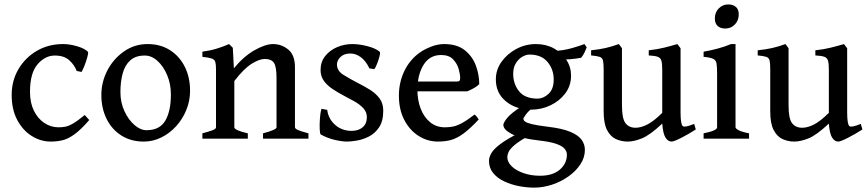

<svg xmlns="http://www.w3.org/2000/svg" viewBox="-20 -632 3956 875"><path d="M386.7 -85Q347.7 -40 318.6 -19.3Q289.6 1.5 264.4 7.3Q239.3 13.2 211.4 13.2Q165.5 13.2 124.8 -12.2Q84 -37.6 58.6 -85.2Q33.2 -132.8 33.2 -199.2Q33.2 -263.7 63.7 -316.2Q94.2 -368.7 147.2 -399.9Q200.2 -431.2 267.6 -431.2Q297.4 -431.2 331.8 -421.1Q366.2 -411.1 381.3 -395.5Q382.8 -388.2 377.4 -369.4Q372.1 -350.6 364.5 -331.5Q356.9 -312.5 351.6 -304.2L329.6 -308.6Q319.3 -335.9 295.7 -357.4Q272 -378.9 230 -378.9Q185.5 -378.9 151.1 -338.9Q116.7 -298.8 116.7 -213.4Q116.7 -163.6 134.5 -127.4Q152.3 -91.3 182.1 -71.5Q211.9 -51.8 246.6 -51.8Q263.2 -51.8 278.1 -54.7Q293 -57.6 313.2 -69.3Q333.5 -81.1 366.2 -107.9Z M846.2 -217.8Q846.2 -172.9 829.3 -131.3Q812.5 -89.8 783.2 -57.4Q753.9 -24.9 715.8 -5.9Q677.7 13.2 635.3 13.2Q576.7 13.2 533.2 -14.4Q489.7 -42 465.8 -90.1Q441.9 -138.2 441.9 -199.2Q441.9 -258.8 469.7 -311.8Q497.6 -364.7 545.4 -397.9Q593.3 -431.2 652.8 -431.2Q711.4 -431.2 754.9 -403.3Q798.3 -375.5 822.3 -327.4Q846.2 -279.3 846.2 -217.8ZM758.8 -201.7Q758.8 -249 741.9 -289.3Q725.1 -329.6 698 -354.2Q670.9 -378.9 640.1 -378.9Q597.7 -378.9 573.5 -356.9Q549.3 -335 539.1 -297.4Q528.8 -259.8 528.8 -212.4Q528.8 -165 547.1 -125.5Q565.4 -85.9 592.8 -62.3Q620.1 -38.6 647.9 -38.6Q707.5 -38.6 733.2 -82Q758.8 -125.5 758.8 -201.7Z M1178.7 0V-24.4Q1240.2 -40.5 1240.2 -51.8V-276.4Q1240.2 -328.6 1228.3 -345.9Q1216.3 -363.3 1187 -363.3Q1162.1 -363.3 1126.7 -341.3Q1091.3 -319.3 1047.9 -262.7V-51.8Q1047.9 -45.4 1064 -38.1Q1080.1 -30.8 1109.4 -24.4V0H902.3V-24.4Q932.1 -32.2 948.2 -38.3Q964.4 -44.4 964.4 -51.8V-315.4Q964.4 -338.4 961.2 -349.6Q958 -360.8 945.3 -365.2Q932.6 -369.6 902.3 -373V-396.5Q938 -401.4 967 -410.2Q996.1 -418.9 1023.9 -431.2L1041 -414.1L1045.9 -320.8Q1090.3 -375 1139.9 -403.1Q1189.5 -431.2 1224.6 -431.2Q1263.2 -431.2 1293.7 -406.2Q1324.2 -381.3 1324.2 -325.7V-51.8Q1324.2 -45.9 1337.2 -39.8Q1350.1 -33.7 1385.7 -24.4V0Z M1726.6 -127Q1726.6 -79.6 1707.3 -51.3Q1688 -22.9 1660.2 -9.3Q1632.3 4.4 1605.2 8.8Q1578.1 13.2 1562.5 13.2Q1538.1 13.2 1505.1 5.4Q1472.2 -2.4 1441.9 -19Q1438 -21.5 1437 -43.5Q1436 -65.4 1438 -92.5Q1439.9 -119.6 1444.8 -136.2L1471.2 -131.3Q1476.6 -89.8 1507.6 -62.7Q1538.6 -35.6 1582.5 -35.6Q1613.8 -35.6 1632.8 -52Q1651.9 -68.4 1651.9 -97.7Q1651.9 -121.6 1635.7 -138.9Q1619.6 -156.2 1594.5 -170.4Q1569.3 -184.6 1542 -198.7Q1517.1 -211.9 1493.9 -227.5Q1470.7 -243.2 1455.8 -263.9Q1440.9 -284.7 1440.9 -313Q1440.9 -350.1 1461.9 -376.5Q1482.9 -402.8 1515.9 -417Q1548.8 -431.2 1585.4 -431.2Q1617.7 -431.2 1654.5 -421.6Q1691.4 -412.1 1710 -396.5Q1713.9 -393.1 1709.7 -376.2Q1705.6 -359.4 1698.5 -341.6Q1691.4 -323.7 1686 -316.9L1663.6 -320.3Q1646.5 -355.5 1623.8 -371.8Q1601.1 -388.2 1576.7 -388.2Q1547.9 -388.2 1531.7 -372.3Q1515.6 -356.4 1515.6 -338.4Q1515.6 -309.1 1545.2 -290.8Q1574.7 -272.5 1616.2 -251Q1642.6 -237.8 1668 -221.7Q1693.4 -205.6 1710 -183.1Q1726.6 -160.6 1726.6 -127Z M2164.1 -248.5Q2156.2 -239.7 2140.1 -230.7Q2124 -221.7 2109.4 -215.8H1846.2L1847.2 -260.3H2060.1Q2070.3 -260.3 2073.7 -263.7Q2077.1 -267.1 2077.1 -276.4Q2077.1 -293.5 2070.1 -318.1Q2063 -342.8 2044.4 -362.1Q2025.9 -381.3 1990.2 -381.3Q1938 -381.3 1910.2 -336.4Q1882.3 -291.5 1882.3 -221.7Q1882.3 -175.3 1897.2 -136.7Q1912.1 -98.1 1940.2 -75Q1968.3 -51.8 2007.3 -51.8Q2026.4 -51.8 2044.2 -55.2Q2062 -58.6 2085.2 -71Q2108.4 -83.5 2142.6 -109.9Q2147.9 -106.9 2153.8 -98.9Q2159.7 -90.8 2161.6 -87.4Q2121.1 -44.4 2091.6 -22.9Q2062 -1.5 2035.4 5.9Q2008.8 13.2 1976.1 13.2Q1928.2 13.2 1887.5 -12.7Q1846.7 -38.6 1822.3 -85.7Q1797.9 -132.8 1797.9 -196.3Q1797.9 -256.8 1822.8 -308.6Q1847.7 -360.4 1894 -393.1Q1915.5 -408.2 1945.6 -419.7Q1975.6 -431.2 2003.9 -431.2Q2063 -431.2 2098.1 -403.1Q2133.3 -375 2148.7 -333Q2164.1 -291 2164.1 -248.5Z M2645.5 50.8Q2645.5 85.9 2625 116.9Q2604.5 147.9 2570.8 171.9Q2537.1 195.8 2496.1 209.5Q2455.1 223.1 2414.1 223.1Q2381.3 223.1 2345.5 216.3Q2309.6 209.5 2278.3 194.8Q2247.1 180.2 2227.8 157Q2208.5 133.8 2208.5 101.1Q2208.5 85 2218.8 66.7Q2229 48.3 2259 25.4Q2289.1 2.4 2347.7 -27.3Q2347.7 -27.3 2357.7 -26.4Q2367.7 -25.4 2378.2 -22.5Q2388.7 -19.5 2390.1 -13.2Q2344.7 11.7 2324 29.8Q2303.2 47.9 2297.6 60.8Q2292 73.7 2292 83.5Q2292 106.9 2312.3 126.2Q2332.5 145.5 2366.5 157.2Q2400.4 168.9 2441.4 168.9Q2499 168.9 2531.2 141.1Q2563.5 113.3 2563.5 72.8Q2563.5 58.6 2553.2 46.1Q2543 33.7 2515.9 23.9Q2488.8 14.2 2437 8.3Q2348.6 -2 2311.3 -21.7Q2273.9 -41.5 2273.9 -63Q2273.9 -72.3 2291 -94Q2308.1 -115.7 2360.4 -149.4L2430.7 -157.2Q2391.1 -130.4 2378.2 -112.3Q2365.2 -94.2 2365.2 -90.8Q2365.2 -84 2373 -77.9Q2380.9 -71.8 2404.3 -66.2Q2427.7 -60.5 2474.6 -54.7Q2542 -46.9 2579.1 -31.2Q2616.2 -15.6 2630.9 5.4Q2645.5 26.4 2645.5 50.8ZM2653.8 -416Q2649.4 -404.8 2643.6 -392.3Q2637.7 -379.9 2628.4 -368.7Q2604.5 -364.3 2578.6 -362.1Q2552.7 -359.9 2514.6 -361.3L2495.1 -398.4Q2549.3 -401.9 2586.2 -412.6Q2623 -423.3 2643.6 -431.2ZM2582.5 -287.6Q2582.5 -241.7 2556.4 -206.8Q2530.3 -171.9 2488.8 -152.1Q2447.3 -132.3 2401.4 -132.3Q2332 -132.3 2285.9 -169.9Q2239.7 -207.5 2239.7 -270Q2239.7 -314.5 2265.9 -350.8Q2292 -387.2 2333.5 -409.2Q2375 -431.2 2422.4 -431.2Q2468.3 -431.2 2504.4 -411.4Q2540.5 -391.6 2561.5 -359.1Q2582.5 -326.7 2582.5 -287.6ZM2503.4 -269.5Q2503.4 -315.9 2475.3 -349.6Q2447.3 -383.3 2392.6 -383.3Q2377.9 -383.3 2360.6 -373.5Q2343.3 -363.8 2331.1 -344.2Q2318.8 -324.7 2318.8 -295.9Q2318.8 -249 2345.7 -215.8Q2372.6 -182.6 2429.7 -182.6Q2456.1 -182.6 2479.7 -204.1Q2503.4 -225.6 2503.4 -269.5Z M3150.9 -42Q3117.7 -20.5 3084.5 -3.7Q3051.3 13.2 3040.5 13.2Q3024.4 13.2 3012.9 -4.9Q3001.5 -22.9 2998 -68.8Q2941.9 -16.1 2905.5 -1.5Q2869.1 13.2 2840.3 13.2Q2812.5 13.2 2787.4 2Q2762.2 -9.3 2746.6 -39.1Q2731 -68.8 2731 -125V-315.4Q2731 -343.8 2728 -356.2Q2725.1 -368.7 2713.1 -372.8Q2701.2 -377 2673.8 -379.4V-402.8Q2711.4 -406.7 2739.5 -413.1Q2767.6 -419.4 2800.3 -431.2L2814.5 -412.1V-151.4Q2814.5 -91.3 2830.6 -70.6Q2846.7 -49.8 2876.5 -49.8Q2901.4 -49.8 2930.4 -64.7Q2959.5 -79.6 2998 -117.7V-315.4Q2998 -342.3 2994.1 -355.5Q2990.2 -368.7 2977.3 -373.3Q2964.4 -377.9 2936.5 -379.4V-402.8Q2974.1 -406.7 3006.6 -414.8Q3039.1 -422.9 3066.9 -431.2L3081.5 -412.1V-119.1Q3081.5 -65.4 3091.8 -57.1Q3096.7 -53.7 3108.6 -55.9Q3120.6 -58.1 3143.6 -67.4Z M3346.7 -566.4Q3346.7 -539.1 3329.1 -520.5Q3311.5 -502 3285.2 -502Q3263.2 -502 3250.5 -513.7Q3237.8 -525.4 3237.8 -547.9Q3237.8 -575.7 3255.6 -593.8Q3273.4 -611.8 3298.8 -611.8Q3320.3 -611.8 3333.5 -600.6Q3346.7 -589.4 3346.7 -566.4ZM3186.5 0V-24.4Q3248 -36.6 3248 -51.8V-296.9Q3248 -327.6 3245.4 -342.8Q3242.7 -357.9 3230 -364Q3217.3 -370.1 3186.5 -373V-396.5Q3218.8 -401.9 3252 -410.9Q3285.2 -419.9 3311 -431.2H3332V-51.8Q3332 -46.4 3346.2 -38.6Q3360.4 -30.8 3393.6 -24.4V0Z M3910.2 -42Q3877 -20.5 3843.8 -3.7Q3810.5 13.2 3799.8 13.2Q3783.7 13.2 3772.2 -4.9Q3760.7 -22.9 3757.3 -68.8Q3701.2 -16.1 3664.8 -1.5Q3628.4 13.2 3599.6 13.2Q3571.8 13.2 3546.6 2Q3521.5 -9.3 3505.9 -39.1Q3490.2 -68.8 3490.2 -125V-315.4Q3490.2 -343.8 3487.3 -356.2Q3484.4 -368.7 3472.4 -372.8Q3460.4 -377 3433.1 -379.4V-402.8Q3470.7 -406.7 3498.8 -413.1Q3526.9 -419.4 3559.6 -431.2L3573.7 -412.1V-151.4Q3573.7 -91.3 3589.8 -70.6Q3606 -49.8 3635.7 -49.8Q3660.6 -49.8 3689.7 -64.7Q3718.8 -79.6 3757.3 -117.7V-315.4Q3757.3 -342.3 3753.4 -355.5Q3749.5 -368.7 3736.6 -373.3Q3723.6 -377.9 3695.8 -379.4V-402.8Q3733.4 -406.7 3765.9 -414.8Q3798.3 -422.9 3826.2 -431.2L3840.8 -412.1V-119.1Q3840.8 -65.4 3851.1 -57.1Q3856 -53.7 3867.9 -55.9Q3879.9 -58.1 3902.8 -67.4Z"/></svg>

Font: Dai Banna SIL
Style: Regular
Weight: 400
Designer: Victor Gaultney
Foundry: SIL International
Version: Version 4.000